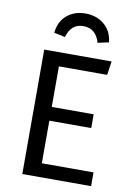

<svg xmlns="http://www.w3.org/2000/svg" viewBox="-99 -985 733 1047"><g transform="rotate(10 267.5 -461.0)"><path d="M288.1 -921.9Q350.1 -921.9 392.6 -886.2Q435.1 -850.6 440.9 -789.1L379.9 -775.9Q358.4 -852.1 288.1 -852.1Q220.7 -852.1 199.2 -775.9L138.2 -789.1Q144 -851.1 185.3 -886.5Q226.6 -921.9 288.1 -921.9ZM473.1 -689 461.9 -612.8H194.8V-388.2H426.8V-312H194.8V-76.2H481V0H100.1V-689Z"/></g></svg>

Font: FiraGO
Style: Regular
Weight: 400
Designer: bBox Type
Foundry: bBox Type GmbH
Version: Version 1.001;PS 001.001;hotconv 1.0.88;makeotf.lib2.5.64775